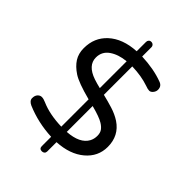

<svg xmlns="http://www.w3.org/2000/svg" viewBox="-263 -918 1138 1138"><g transform="rotate(45 306.0 -349.0)"><path d="M334 -387Q376 -377 418 -364Q460 -351 494 -329Q569 -279 569 -185Q569 -104 505 -50Q441 4 334 10V88Q334 98 327.5 104Q321 110 311 110Q289 110 289 88V10Q176 5 75 -38Q47 -51 47 -72.5Q47 -94 58 -106Q69 -118 83.5 -118Q98 -118 118 -109Q188 -78 289 -75V-304Q178 -333 137 -360Q96 -387 75 -420Q54 -453 54 -498Q54 -543 69 -578.5Q84 -614 114 -642Q178 -701 289 -707V-785Q289 -795 295 -801.5Q301 -808 311 -808Q321 -808 327.5 -801.5Q334 -795 334 -785V-708Q435 -704 512 -675Q540 -665 540 -635Q540 -620 529.5 -607Q519 -594 506.5 -594Q494 -594 473 -602Q412 -623 334 -625ZM144 -510Q144 -444 232 -414Q259 -405 289 -398V-623Q226 -617 185 -588.5Q144 -560 144 -510ZM334 -76Q437 -83 468 -141Q479 -162 479 -187.5Q479 -213 467.5 -228.5Q456 -244 436 -256Q407 -274 334 -293Z"/></g></svg>

Font: Varela Round
Style: Regular
Weight: 400
Designer: Joe Prince
Foundry: Joe Prince
Version: Version 1.000